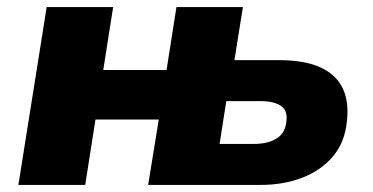

<svg xmlns="http://www.w3.org/2000/svg" viewBox="-20 -523 1055 543"><path d="M32 0 112 -503H300L272 -325H451L479 -503H667L643 -353H769Q874 -353 922.5 -309Q971 -265 961 -179Q955 -120 921.5 -80.5Q888 -41 835 -20.5Q782 0 716 0H399L429 -185H250L221 0ZM601 -116H699Q738 -116 762.5 -131.5Q787 -147 790 -180Q794 -211 774 -224Q754 -237 717 -237H620Z"/></svg>

Font: Nunito Sans 8pt Black
Style: Italic
Weight: 900
Italic angle: -9°
Version: Version 3.101;gftools[0.9.27]